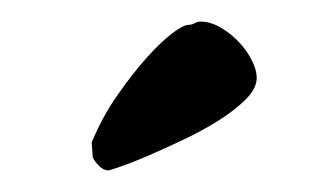

<svg xmlns="http://www.w3.org/2000/svg" viewBox="-20 -636 303 178"><path d="M166 -616Q175 -616 184.5 -610.5Q194 -605 201.5 -597Q209 -589 213.5 -580Q218 -571 218 -564Q218 -554 208 -544Q198 -534 183 -524.5Q168 -515 150 -506.5Q132 -498 117 -491.5Q102 -485 91.5 -481.5Q81 -478 81 -478Q76 -478 72 -482Q68 -486 66 -490L65 -504Q75 -528 89 -548Q103 -568 116 -582.5Q129 -597 139.5 -605Q150 -613 155 -613Q158 -613 160.5 -614.5Q163 -616 166 -616Z"/></svg>

Font: CAT Altenglisch
Style: Regular
Weight: 400
Designer: Peter Wiegel
Foundry: Peter Wiegel, CAT Fonts
Version: Version 1.000